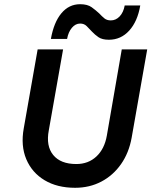

<svg xmlns="http://www.w3.org/2000/svg" viewBox="-20 -885 720 913"><path d="M361 -865Q396 -865 416 -850.5Q436 -836 452 -821Q464 -808 476 -798Q488 -788 507 -788Q531 -788 549 -807Q567 -826 573 -859H647Q634 -783 594.5 -739.5Q555 -696 498 -696Q466 -696 448.5 -708Q431 -720 417 -735Q404 -749 392 -761Q380 -773 361 -773Q339 -773 322 -753Q305 -733 299 -700H222Q236 -779 272 -822Q308 -865 361 -865ZM159 -650H280L212 -265Q198 -191 233 -148Q268 -105 343 -105Q400 -105 438.5 -141Q477 -177 488 -240L559 -650H680L606 -230Q593 -158 555.5 -104.5Q518 -51 462 -21.5Q406 8 337 8Q252 8 192 -28Q132 -64 105 -128Q78 -192 93 -275Z"/></svg>

Font: Overused Grotesk SemiBold
Style: Italic
Weight: 600
Italic angle: -10°
Version: Version 0.003